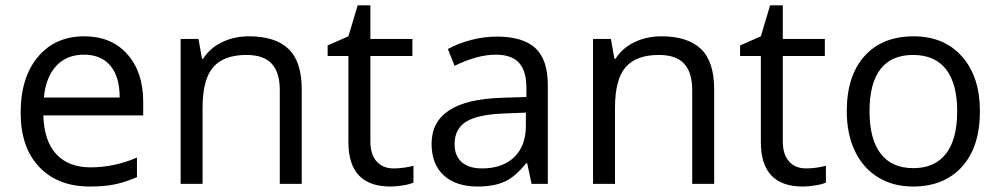

<svg xmlns="http://www.w3.org/2000/svg" viewBox="-20 -679 3695 709"><path d="M312 9.8Q193.4 9.8 124.8 -62.5Q56.2 -134.8 56.2 -263.2Q56.2 -392.6 119.9 -468.8Q183.6 -544.9 291 -544.9Q391.6 -544.9 450.2 -478.8Q508.8 -412.6 508.8 -304.2V-252.9H140.1Q142.6 -158.7 187.7 -109.9Q232.9 -61 314.9 -61Q401.4 -61 485.8 -97.2V-24.9Q442.9 -6.3 404.5 1.7Q366.2 9.8 312 9.8ZM290 -477.1Q225.6 -477.1 187.3 -435.1Q148.9 -393.1 142.1 -318.8H421.9Q421.9 -395.5 387.7 -436.3Q353.5 -477.1 290 -477.1Z M1013.2 0V-346.2Q1013.2 -411.6 983.4 -443.8Q953.6 -476.1 890.1 -476.1Q806.2 -476.1 767.1 -430.7Q728 -385.3 728 -280.8V0H647V-535.2H712.9L726.1 -461.9H730Q754.9 -501.5 799.8 -523.2Q844.7 -544.9 899.9 -544.9Q996.6 -544.9 1045.4 -498.3Q1094.2 -451.7 1094.2 -349.1V0Z M1433.6 -57.1Q1455.1 -57.1 1475.1 -60.3Q1495.1 -63.5 1506.8 -66.9V-4.9Q1493.7 1.5 1468 5.6Q1442.4 9.8 1421.9 9.8Q1266.6 9.8 1266.6 -153.8V-472.2H1189.9V-511.2L1266.6 -544.9L1300.8 -659.2H1347.7V-535.2H1502.9V-472.2H1347.7V-157.2Q1347.7 -108.9 1370.6 -83Q1393.6 -57.1 1433.6 -57.1Z M1942.9 0 1926.8 -76.2H1922.9Q1882.8 -25.9 1843 -8.1Q1803.2 9.8 1743.7 9.8Q1664.1 9.8 1618.9 -31.2Q1573.7 -72.3 1573.7 -147.9Q1573.7 -310.1 1833 -317.9L1923.8 -320.8V-354Q1923.8 -417 1896.7 -447Q1869.6 -477.1 1810.1 -477.1Q1743.2 -477.1 1658.7 -436L1633.8 -498Q1673.3 -519.5 1720.5 -531.7Q1767.6 -543.9 1814.9 -543.9Q1910.6 -543.9 1956.8 -501.5Q2002.9 -459 2002.9 -365.2V0ZM1759.8 -57.1Q1835.4 -57.1 1878.7 -98.6Q1921.9 -140.1 1921.9 -214.8V-263.2L1840.8 -259.8Q1744.1 -256.3 1701.4 -229.7Q1658.7 -203.1 1658.7 -147Q1658.7 -103 1685.3 -80.1Q1711.9 -57.1 1759.8 -57.1Z M2536.1 0V-346.2Q2536.1 -411.6 2506.3 -443.8Q2476.6 -476.1 2413.1 -476.1Q2329.1 -476.1 2290 -430.7Q2251 -385.3 2251 -280.8V0H2169.9V-535.2H2235.8L2249 -461.9H2252.9Q2277.8 -501.5 2322.8 -523.2Q2367.7 -544.9 2422.9 -544.9Q2519.5 -544.9 2568.4 -498.3Q2617.2 -451.7 2617.2 -349.1V0Z M2956.5 -57.1Q2978 -57.1 2998 -60.3Q3018.1 -63.5 3029.8 -66.9V-4.9Q3016.6 1.5 2991 5.6Q2965.3 9.8 2944.8 9.8Q2789.6 9.8 2789.6 -153.8V-472.2H2712.9V-511.2L2789.6 -544.9L2823.7 -659.2H2870.6V-535.2H3025.9V-472.2H2870.6V-157.2Q2870.6 -108.9 2893.6 -83Q2916.5 -57.1 2956.5 -57.1Z M3598.6 -268.1Q3598.6 -137.2 3532.7 -63.7Q3466.8 9.8 3350.6 9.8Q3278.8 9.8 3223.1 -23.9Q3167.5 -57.6 3137.2 -120.6Q3106.9 -183.6 3106.9 -268.1Q3106.9 -398.9 3172.4 -471.9Q3237.8 -544.9 3354 -544.9Q3466.3 -544.9 3532.5 -470.2Q3598.6 -395.5 3598.6 -268.1ZM3190.9 -268.1Q3190.9 -165.5 3231.9 -111.8Q3272.9 -58.1 3352.5 -58.1Q3432.1 -58.1 3473.4 -111.6Q3514.6 -165 3514.6 -268.1Q3514.6 -370.1 3473.4 -423.1Q3432.1 -476.1 3351.6 -476.1Q3272 -476.1 3231.4 -423.8Q3190.9 -371.6 3190.9 -268.1Z"/></svg>

Font: f07869316
Style: Regular
Weight: 400
Foundry: Ascender Corporation
Version: Version 1.10